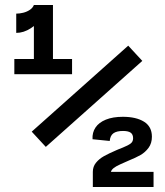

<svg xmlns="http://www.w3.org/2000/svg" viewBox="-20 -750 660 770"><path d="M115.9 -730H169Q169 -708.8 150.8 -682.2Q132.5 -655.5 103.7 -636.8Q74.8 -618.1 45.1 -618.1V-695.3Q58.4 -695.3 73 -698.9Q87.7 -702.5 99.5 -710.4Q111.4 -718.3 115.9 -730ZM115.9 -452.5V-730H192.4V-452.5ZM37.5 -513.3H269V-452.5H37.5ZM550.7 -505.8 163.7 -160.9 107.2 -222 494.2 -566.9ZM589.2 -201.7Q589.2 -175.4 575.8 -157.2Q562.3 -139.1 543.8 -128.4Q525.2 -117.8 495.5 -105.7Q492.2 -103.8 485.1 -101.1Q459 -89.9 446.8 -83.2Q434.7 -76.5 429 -69.1Q423.4 -61.7 423.5 -50.6L412.8 -60.8H595.8V0H352.3V-60.8Q352.3 -81.8 364.9 -97.3Q377.4 -112.8 396.8 -123.7Q416.2 -134.5 447.7 -148.1L453.8 -150.7Q464.2 -154.8 472.8 -158.3Q493.8 -166.8 503.8 -174.3Q513.8 -181.8 513.8 -195.4Q513.8 -210.9 504.2 -217.8Q494.6 -224.8 473.3 -224.8Q447.6 -224.8 434.7 -215.4Q421.8 -206 420.1 -184.7L351.1 -191.6Q349.4 -218.3 363 -238.6Q376.6 -258.9 404.5 -270.2Q432.4 -281.6 472.8 -281.6Q525.8 -281.6 557.5 -262Q589.2 -242.3 589.2 -201.7Z"/></svg>

Font: Monaspace Radon Var
Style: Regular
Weight: 400
Designer: Riley Cran and the Lettermatic Team
Version: Version 1.000 (Monaspace Radon Var)